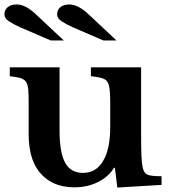

<svg xmlns="http://www.w3.org/2000/svg" viewBox="-31 -833 760 864"><path d="M465 -262V-366Q465 -420 460 -445Q455 -470 437 -478Q419 -486 378 -490V-530H604V-227Q604 -166 605.5 -131.5Q607 -97 611 -80Q616 -55 631.5 -47.5Q647 -40 696 -40V-1L497 11L486 -78H482Q457 -37 409.5 -13.5Q362 10 304 10Q197 10 141 -66Q98 -124 98 -231V-366Q98 -407 96 -430.5Q94 -454 85.5 -465.5Q77 -477 60 -482Q43 -487 13 -490V-530H237V-247Q237 -147 262 -101Q287 -55 342 -55Q402 -55 433 -109Q465 -161 465 -262ZM434 -651 295 -711Q264 -725 245 -738Q226 -751 226 -768Q226 -789 241 -801Q256 -813 281 -813Q320 -813 366 -770L493 -651ZM197 -651 58 -711Q27 -725 8 -738Q-11 -751 -11 -768Q-11 -789 4 -801Q19 -813 44 -813Q83 -813 129 -770L256 -651Z"/></svg>

Font: Libre Baskerville
Style: Bold
Weight: 700
Designer: Pablo Impallari, Rodrigo Fuenzalida
Foundry: Pablo Impallari, Rodrigo Fuenzalida
Version: Version 1.051; ttfautohint (v1.8.4.7-5d5b)